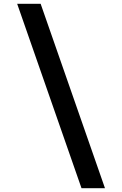

<svg xmlns="http://www.w3.org/2000/svg" viewBox="-20 -843 640 1006"><path d="M407 143 70 -823H193L530 143Z"/></svg>

Font: Iosevka Fixed Extended
Style: Bold
Weight: 700
Width: 7
Monospace: yes
Designer: Belleve Invis
Foundry: Belleve Invis
Version: Version 24.1.1; ttfautohint (v1.8.4)